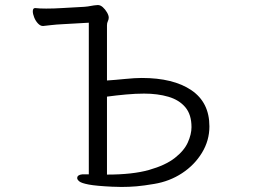

<svg xmlns="http://www.w3.org/2000/svg" viewBox="-20 -729 1040 761"><path d="M332 -639 226 -633Q204 -632 182.5 -629.5Q161 -627 151 -626H150Q140 -626 130.5 -636Q121 -646 115.5 -660Q110 -674 110 -684Q110 -697 119 -697H120Q128 -696 139 -695.5Q150 -695 163 -695Q178 -695 194 -695.5Q210 -696 225 -697L314 -702Q328 -703 340 -705.5Q352 -708 367 -709H368Q378 -709 387.5 -700.5Q397 -692 404 -680Q411 -668 411 -659Q411 -652 407.5 -645Q404 -638 404 -629V-410Q435 -412 475 -416Q515 -420 542 -420Q667 -420 738.5 -371.5Q810 -323 810 -228Q810 -172 780.5 -123.5Q751 -75 701.5 -42.5Q652 -10 591 0Q550 7 521 9.5Q492 12 461 12Q453 12 443.5 11.5Q434 11 424 11Q361 8 332 2.5Q303 -3 294.5 -10Q286 -17 286 -23Q286 -36 306 -38H332ZM404 -37Q506 -37 571 -55.5Q636 -74 673 -103Q710 -132 724.5 -164.5Q739 -197 739 -225Q739 -275 714.5 -304Q690 -333 647.5 -345.5Q605 -358 551 -358Q518 -358 479.5 -354.5Q441 -351 404 -346Z"/></svg>

Font: Moon Stars Kai HW
Style: Regular
Weight: 400
Designer: GuiWonder
Version: Version 1.101